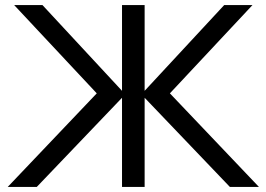

<svg xmlns="http://www.w3.org/2000/svg" viewBox="-20 -740 1054 760"><path d="M463 -353 125.5 0H10.5L363 -370.5L36 -720H148L463 -380.5V-720H552.5V-380.5L867.5 -720H979.5L652.5 -370.5L1005 0H890L552.5 -353V0H463Z"/></svg>

Font: Vela Sans Med
Style: Regular
Weight: 500
Designer: Principal design: Mikhail Sharanda - project Manrope.
Design modification: Ravid Balaliev
Foundry: Mikhail Sharanda
Version: Version 1.001